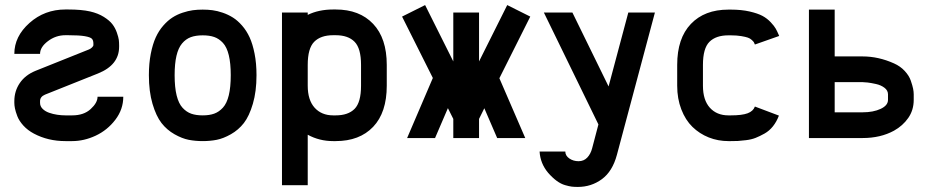

<svg xmlns="http://www.w3.org/2000/svg" viewBox="-20 -550 3714 765"><path d="M37.1 -335.4Q37.1 -404.8 97.4 -458.5Q157.7 -512.2 240.7 -512.2H251Q304.7 -512.2 338.9 -504.4Q370.6 -497.1 393.6 -482.7Q416.5 -468.3 427.7 -453.6Q439 -439 445.6 -420.2Q452.1 -401.4 453.4 -391.1Q454.6 -380.9 454.6 -369.6V-363.8Q454.6 -291 370.6 -257.3L159.2 -172.9Q139.6 -164.6 139.6 -147V-140.1Q139.6 -126.5 149.7 -116.5Q159.7 -106.4 175.5 -100.8Q191.4 -95.2 208 -92.8Q224.6 -90.3 240.7 -90.3H267.6Q314 -90.3 341.3 -115.5Q368.7 -140.6 368.7 -164.6H471.2Q471.2 -114.3 439.5 -72.8Q407.7 -31.2 361.3 -9.5Q314.9 12.2 267.6 12.2H240.7Q171.4 12.2 115.2 -17.6Q90.3 -30.8 73.2 -49.6Q56.2 -68.4 49.1 -86.9Q42 -105.5 39.6 -117.9Q37.1 -130.4 37.1 -140.1V-147Q37.1 -187 58.8 -219Q80.6 -251 121.1 -267.6L334.5 -353Q340.8 -355.5 346.4 -360.8Q352.1 -366.2 352.1 -370.6V-376.5Q352.1 -389.2 346.2 -395.5Q340.3 -401.9 318.1 -405.8Q295.9 -409.7 251 -409.7H240.7Q202.1 -409.7 170.9 -386Q139.6 -362.3 139.6 -335.4Z M1002 -250.5Q1002 -185.5 987.5 -136.5Q973.1 -87.4 951.7 -59.8Q930.2 -32.2 899.9 -15.1Q869.6 2 843.3 7.1Q816.9 12.2 787.6 12.2Q758.3 12.2 731.9 7.1Q705.6 2 675.3 -15.1Q645 -32.2 623.5 -59.8Q602.1 -87.4 587.6 -136.5Q573.2 -185.5 573.2 -250.5Q573.2 -297.4 580.8 -335.9Q588.4 -374.5 600.6 -401.1Q612.8 -427.7 630.6 -448Q648.4 -468.3 667 -480.2Q685.5 -492.2 707.8 -499.5Q730 -506.8 748.5 -509.3Q767.1 -511.7 787.6 -511.7Q807.6 -511.7 826.7 -509.3Q845.7 -506.8 867.7 -499.3Q889.6 -491.7 908.2 -480Q926.8 -468.3 944.6 -448Q962.4 -427.7 974.6 -401.1Q986.8 -374.5 994.4 -335.9Q1002 -297.4 1002 -250.5ZM787.6 -409.2Q759.8 -409.2 740 -401.9Q720.2 -394.5 705.3 -376.7Q690.4 -358.9 683.1 -327.6Q675.8 -296.4 675.8 -250.5Q675.8 -202.1 683.8 -169.7Q691.9 -137.2 707.5 -120.4Q723.1 -103.5 742.2 -96.9Q761.2 -90.3 787.6 -90.3Q814.5 -90.3 833.5 -97.2Q852.5 -104 868.2 -121.1Q883.8 -138.2 891.6 -170.4Q899.4 -202.6 899.4 -250.5Q899.4 -297.9 891.6 -330.1Q883.8 -362.3 868.2 -379.2Q852.5 -396 833.5 -402.6Q814.5 -409.2 787.6 -409.2Z M1206.1 -208.5Q1206.1 -151.4 1233.6 -120.8Q1261.2 -90.3 1307.6 -90.3H1317.4Q1367.2 -90.3 1392.8 -116.2Q1418.5 -142.1 1418.5 -208.5V-291.5Q1418.5 -357.4 1392.8 -383.5Q1367.2 -409.7 1317.4 -409.7H1307.6Q1257.8 -409.7 1231.9 -383.5Q1206.1 -357.4 1206.1 -291.5ZM1206.1 188H1103.5V-500H1206.1V-490.7Q1250 -512.2 1307.6 -512.2H1317.4Q1412.6 -512.2 1466.8 -454.8Q1521 -397.5 1521 -291.5V-208.5Q1521 -101.6 1466.8 -44.7Q1412.6 12.2 1317.4 12.2H1307.6Q1252.4 12.2 1206.1 -13.2Z M1786.1 -305.2V-500H1888.7V-305.2L2001 -529.8L2092.8 -483.9L1969.7 -238.3L2072.8 0H1960.9L1909.7 -118.7L1888.7 -76.2V0H1786.1V-76.2L1764.6 -119.1L1713.4 0H1602.1L1704.6 -239.3L1582 -483.9L1673.8 -529.8Z M2339.4 40.5 2364.3 -54.2 2147 -500H2260.7L2404.8 -205.6L2483.4 -500H2589.4L2438 66.9Q2420.4 132.8 2378.2 163.8Q2335.9 194.8 2282.2 194.8Q2268.1 194.8 2258.1 193.6Q2248 192.4 2231.7 187.7Q2215.3 183.1 2198.2 170.7Q2181.2 158.2 2164.1 138.7Q2132.8 101.6 2129.9 53.7H2232.4Q2232.4 70.3 2248.3 81.3Q2264.2 92.3 2285.2 92.3Q2306.2 92.3 2319.8 77.9Q2333.5 63.5 2339.4 40.5Z M2987.8 -372.6Q2985.4 -378.4 2983.9 -381.3Q2982.4 -384.3 2975.6 -390.6Q2968.8 -397 2959.7 -400.1Q2950.7 -403.3 2933.1 -406.2Q2915.5 -409.2 2892.1 -409.2H2882.3Q2832.5 -409.2 2806.6 -383.3Q2780.8 -357.4 2780.8 -291.5V-208.5Q2780.8 -151.4 2808.3 -120.8Q2835.9 -90.3 2882.3 -90.3H2892.1Q2936.5 -90.3 2958.7 -98.6Q2981 -106.9 2987.8 -125.5L3083.5 -89.4Q3074.2 -64.9 3059.6 -46.6Q3044.9 -28.3 3026.1 -17.8Q3007.3 -7.3 2990.7 -0.7Q2974.1 5.9 2952.4 8.5Q2930.7 11.2 2919.7 11.7Q2908.7 12.2 2892.1 12.2H2882.3Q2840.8 12.2 2804 -2.4Q2767.1 -17.1 2739 -44.4Q2710.9 -71.8 2694.6 -114.3Q2678.2 -156.7 2678.2 -208.5V-291.5Q2678.2 -397.5 2732.7 -454.6Q2787.1 -511.7 2882.3 -511.7H2892.1Q2934.1 -511.7 2966.8 -504.2Q2999.5 -496.6 3018.1 -486.6Q3036.6 -476.6 3051 -461.2Q3065.4 -445.8 3071 -435.5Q3076.7 -425.3 3082.5 -411.6Q3084 -408.2 3084.5 -406.7Z M3305.7 -325.2H3417Q3480 -325.2 3542 -297.4Q3567.4 -286.1 3584.7 -267.3Q3602.1 -248.5 3608.9 -228.8Q3615.7 -209 3618.2 -196.5Q3620.6 -184.1 3620.6 -174.3V-151.9Q3620.6 -111.3 3598.9 -80.1Q3577.1 -48.8 3542 -29.3Q3488.3 0 3417 0H3203.1V-511.7H3305.7ZM3518.1 -174.3Q3518.1 -189.5 3504.2 -200.2Q3490.2 -210.9 3470.2 -215.3Q3450.2 -219.7 3437.3 -221.2Q3424.3 -222.7 3417 -222.7H3305.7V-102.5H3417Q3459.5 -102.5 3488.8 -116.2Q3518.1 -129.9 3518.1 -151.9Z"/></svg>

Font: Anka/Coder Condensed
Style: Bold
Weight: 700
Width: 4
Monospace: yes
Version: Version 001.100